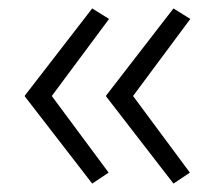

<svg xmlns="http://www.w3.org/2000/svg" viewBox="-20 -488 506 456"><path d="M392 -52 232 -259V-261L392 -468L432 -443L296 -260L431 -78ZM199 -52 39 -259V-261L199 -468L239 -443L103 -260L238 -78Z"/></svg>

Font: Lexend ExtraLight
Style: Regular
Weight: 200
Designer: Bonnie Shaver-Troup, Thomas Jockin
Foundry: Lexend
Version: Version 1.007; ttfautohint (v1.8.3)